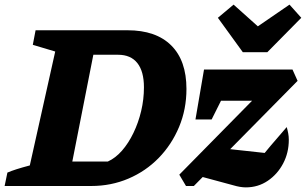

<svg xmlns="http://www.w3.org/2000/svg" viewBox="-39 -805 1324 831"><path d="M513 -674Q636 -674 702 -608.5Q768 -543 768 -420Q768 -332 736 -255.5Q704 -179 648 -121.5Q592 -64 517 -32Q442 0 356 0H-19L-7 -58Q9 -65 32.5 -72.5Q56 -80 90 -89L200 -582L103 -611L115 -674ZM428 -106Q461 -121 489 -153Q517 -185 538.5 -229.5Q560 -274 572 -324.5Q584 -375 584 -427Q584 -496 555.5 -532Q527 -568 472 -568H365L274 -106ZM766 0 737 -49 1185 -504H1227L1249 -455L800 0ZM971 -3 808 -47 915 -164 1144 -139 1071 -99Q1101 -137 1133.5 -175.5Q1166 -214 1202 -255Q1206 -241 1208.5 -227.5Q1211 -214 1211 -200Q1211 -144 1186.5 -97.5Q1162 -51 1120 -22.5Q1078 6 1025 6Q1001 6 971 -3ZM807 -288 844 -504H985L877 -288ZM891 -369 844 -504H1227L1091 -369ZM1012 -579 904 -728 972 -785 1077 -691 1214 -785 1265 -728 1118 -579Z"/></svg>

Font: Piazzolla Thin Black
Style: Italic
Weight: 900
Italic angle: -11.3°
Version: Version 2.005